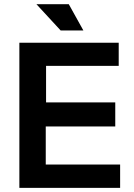

<svg xmlns="http://www.w3.org/2000/svg" viewBox="-20 -904 644 924"><path d="M551.3 -698.2V-586.9H201.7V-411.1H534.7V-295.4H200.2V-112.3H558.1V0H73.2V-698.2ZM381.3 -757.3H272L155.3 -883.8H311Z"/></svg>

Font: Voltera
Style: Bold
Weight: 700
Designer: Bernd Montag
Version: Version 1.301